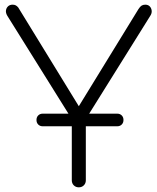

<svg xmlns="http://www.w3.org/2000/svg" viewBox="-20 -801 673 821"><path d="M317 0Q304 0 295.5 -8.5Q287 -17 287 -30V-292L11 -734Q4 -746 5.5 -756.5Q7 -767 14.5 -774Q22 -781 34 -781Q42 -781 47.5 -778Q53 -775 58 -769L339 -311H295L572 -762Q579 -773 585.5 -777Q592 -781 601 -781Q613 -781 620 -774Q627 -767 628.5 -756Q630 -745 623 -734L347 -292V-30Q347 -17 338.5 -8.5Q330 0 317 0ZM163 -261Q151 -261 143.5 -268.5Q136 -276 136 -288Q136 -300 143.5 -307.5Q151 -315 163 -315H481Q493 -315 500.5 -307.5Q508 -300 508 -288Q508 -276 500.5 -268.5Q493 -261 481 -261Z"/></svg>

Font: ComfortaaLight
Style: Regular
Weight: 300
Designer: Johan Aakerlund
Foundry: Johan Aakerlund
Version: Version 3.104; ttfautohint (v1.8.1.43-b0c9)